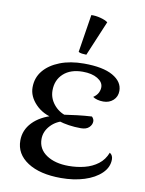

<svg xmlns="http://www.w3.org/2000/svg" viewBox="-86 -809 667 885"><g transform="rotate(10 248.0 -367.0)"><path d="M261 15Q162 15 104.5 -22.5Q47 -60 47 -123Q47 -172 82 -208.5Q117 -245 179 -262L184 -250Q129 -260 94.5 -296Q60 -332 60 -374Q60 -419 87 -452Q114 -485 162.5 -504Q211 -523 275 -523Q364 -523 410.5 -496.5Q457 -470 457 -427Q457 -400 438.5 -383Q420 -366 392 -366Q377 -366 364 -369.5Q351 -373 343 -379Q359 -390 365.5 -403Q372 -416 372 -429Q372 -453 345.5 -469Q319 -485 276 -485Q219 -485 186 -455Q153 -425 153 -376Q153 -340 176.5 -311Q200 -282 237 -271V-247Q195 -239 168.5 -210.5Q142 -182 142 -147Q142 -100 182 -73Q222 -46 286 -46Q325 -46 360.5 -55Q396 -64 423 -84.5Q450 -105 463 -139Q471 -134 474.5 -126.5Q478 -119 478 -110Q478 -73 448.5 -44.5Q419 -16 370 -0.5Q321 15 261 15ZM312 -227Q282 -227 255.5 -231Q229 -235 207 -242L218 -274Q252 -279 285 -283Q318 -287 353 -289Q363 -279 363 -268Q363 -252 350 -239.5Q337 -227 312 -227ZM278 -565Q269 -565 257.5 -566.5Q246 -568 241 -572L269 -749Q289 -750 312 -744Q335 -738 347 -729Z"/></g></svg>

Font: Arima Medium
Style: Regular
Weight: 500
Designer: Joana Correia and Natanael Gama
Foundry: NDISCOVER
Version: Version 1.101;gftools[0.9.23]